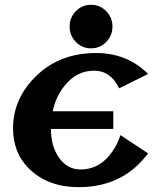

<svg xmlns="http://www.w3.org/2000/svg" viewBox="-20 -767 659 797"><path d="M294.9 -720.7Q320.8 -747.1 357.9 -747.1Q395 -747.1 420.9 -720.7Q446.8 -694.3 446.8 -656.7Q446.8 -619.1 420.9 -592.8Q395 -566.4 357.9 -566.4Q320.8 -566.4 294.9 -592.8Q269 -619.1 269 -656.7Q269 -694.3 294.9 -720.7ZM306.2 9.8Q176.3 9.8 98.1 -69.3Q34.2 -134.3 34.2 -234.4Q34.2 -360.4 133.8 -455.1Q231 -546.9 379.4 -546.9Q507.8 -546.9 594.7 -460L474.6 -400.4Q439.5 -473.6 370.6 -473.6Q300.8 -473.6 252 -416Q212.4 -369.1 198.7 -305.2H450.2V-231.9H191.4Q191.4 -160.6 224.6 -112.8Q259.3 -63.5 314.9 -63.5Q384.8 -63.5 433.6 -121.1Q464.8 -158.2 480 -206.1L594.7 -130.4Q576.2 -105.5 551.8 -82Q456.1 9.8 306.2 9.8Z"/></svg>

Font: Klaudia
Style: Bold
Weight: 700
Designer: Wojciech Kalinowski "wmk69" (wmk69@o2.pl)
Foundry: Wojciech Kalinowski "wmk69" (wmk69@o2.pl)
Version: Version 3.1.0; 2021-05-10